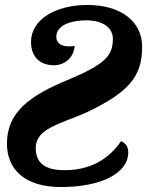

<svg xmlns="http://www.w3.org/2000/svg" viewBox="-20 -744 593 774"><path d="M226 10C387 10 497 -45 497 -130C497 -157 483 -168 468 -175C419 -103 345 -58 241 -58C163 -58 124 -85 124 -148C124 -226 224 -245 325 -289C500 -372 553 -435 553 -556C553 -658 466 -724 333 -724C203 -724 105 -665 105 -575C105 -522 134 -481 198 -481C236 -481 277 -507 281 -559C241 -552 207 -562 207 -596C207 -644 270 -662 326 -662C404 -662 435 -626 435 -587C435 -519 403 -485 256 -423C103 -360 8 -294 8 -165C8 -62 79 10 226 10Z"/></svg>

Font: Noto Serif SemiCondensed Extra
Style: Italic
Weight: 800
Width: 4
Italic angle: -12°
Designer: Monotype Design Team
Foundry: Monotype Imaging Inc.
Version: Version 1.901